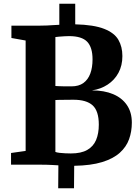

<svg xmlns="http://www.w3.org/2000/svg" viewBox="-20 -880 748 1026"><path d="M291 126 292 3.5Q277 2.5 262.8 1.8Q248.5 1 232.5 0.5Q216.5 0 196.5 0H39V-62.5L117 -73.5V-663.5L41 -677V-743H195Q214 -743 231.5 -743.8Q249 -744.5 265.2 -745.8Q281.5 -747 297 -747.5V-860H382V-750Q481.5 -747.5 536.2 -726Q591 -704.5 612.5 -667.5Q634 -630.5 634 -580.5Q634 -529.5 613 -490.8Q592 -452 555 -427.8Q518 -403.5 471 -397Q536.5 -397 584.2 -377Q632 -357 658.2 -318.5Q684.5 -280 684.5 -224.5Q684.5 -177.5 669.8 -136.2Q655 -95 620 -63.5Q585 -32 525.5 -13.8Q466 4.5 376.5 6L375.5 126ZM358.5 -60Q413.5 -60 446.2 -78.8Q479 -97.5 493.5 -132Q508 -166.5 508 -214Q508 -287 475 -317Q442 -347 372.5 -347Q361.5 -347 347.8 -346.8Q334 -346.5 320 -346.5Q306 -346.5 294.8 -346.2Q283.5 -346 276 -345.5V-68Q284 -65 298.2 -63.2Q312.5 -61.5 328.8 -60.8Q345 -60 358.5 -60ZM361.5 -418.5Q401 -418.5 425.8 -436.5Q450.5 -454.5 462.5 -486.8Q474.5 -519 474.5 -563Q474.5 -627 445.8 -657Q417 -687 349 -687Q339.5 -687 324.8 -686.2Q310 -685.5 296.5 -684.2Q283 -683 276 -682V-420.5Q283.5 -420 294.2 -419.5Q305 -419 317 -418.8Q329 -418.5 340.8 -418.5Q352.5 -418.5 361.5 -418.5Z"/></svg>

Font: Merriweather 20pt ExtraBold
Style: Regular
Weight: 800
Version: Version 2.100